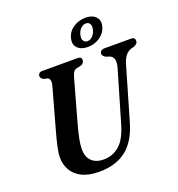

<svg xmlns="http://www.w3.org/2000/svg" viewBox="-161 -1052 1111 1197"><g transform="rotate(-20 394.0 -454.0)"><path d="M521.5 -218 621 -557Q640.5 -627 597 -641.5L579.5 -646.5Q554.5 -658 555 -675Q555 -685.5 563 -692.8Q571 -700 586 -700H762.5Q788 -700 788 -678Q788 -665.5 781.2 -658.8Q774.5 -652 760.5 -646L741.5 -641Q717.5 -632.5 702.5 -612.8Q687.5 -593 676 -553L577 -213Q543 -95 473 -41.2Q403 12.5 293 12.5Q224.5 12.5 179.8 -10Q135 -32.5 113.2 -70.8Q91.5 -109 92 -156.5Q92.5 -187 102.5 -230.8Q112.5 -274.5 123 -311.5L201.5 -594Q206.5 -612 203.5 -626Q200.5 -640 189.5 -644.5L164.5 -650Q153.5 -656.5 149.2 -662Q145 -667.5 145 -677.5Q145.5 -686.5 152.5 -693.2Q159.5 -700 172 -700H407Q433.5 -700 433.5 -679Q433 -669.5 427.5 -661Q422 -652.5 408.5 -648L380 -642Q366 -638 358.8 -626.8Q351.5 -615.5 345.5 -593.5L267 -312Q252.5 -259 245.5 -223Q238.5 -187 238 -161Q237.5 -105.5 266.2 -77.8Q295 -50 346 -50Q405.5 -50 450.2 -88.5Q495 -127 521.5 -218ZM492 -743Q448.5 -743 424.8 -766.8Q401 -790.5 412 -832Q422.5 -873 458.8 -896.5Q495 -920 539 -920Q583.5 -920 606.8 -896Q630 -872 619.5 -832Q609 -791.5 573 -767.2Q537 -743 492 -743ZM530 -885.5Q512 -885.5 496.2 -871.2Q480.5 -857 474 -832Q467.5 -807 475.8 -792.5Q484 -778 502.5 -778Q520.5 -778 535.8 -792.8Q551 -807.5 557.5 -832Q564 -856.5 556 -871Q548 -885.5 530 -885.5Z"/></g></svg>

Font: Fraunces 72pt Soft SemiBold
Style: Italic
Weight: 600
Italic angle: -16°
Version: Version 1.000;[b76b70a41]